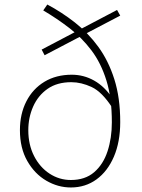

<svg xmlns="http://www.w3.org/2000/svg" viewBox="-20 -815 626 848"><path d="M293 13Q236 13 184.5 -17Q133 -47 100.5 -104Q68 -161 68 -240Q68 -312 96.5 -367.5Q125 -423 176.5 -454Q228 -485 297 -485Q350 -485 396 -459Q442 -433 476 -382V-339Q431 -409 385 -430.5Q339 -452 295 -452Q232 -452 190 -422.5Q148 -393 126.5 -344.5Q105 -296 105 -240Q105 -176 130.5 -126Q156 -76 199 -48Q242 -20 293 -20Q356 -20 396 -54.5Q436 -89 455 -147Q474 -205 474 -275Q474 -382 450 -459.5Q426 -537 383.5 -593Q341 -649 286.5 -691Q232 -733 171 -769L189 -795Q253 -761 311 -715.5Q369 -670 414 -608.5Q459 -547 485 -465Q511 -383 511 -276Q511 -188 483 -123Q455 -58 406 -22.5Q357 13 293 13ZM177 -571 164 -596 497 -771 511 -746Z"/></svg>

Font: Noto Sans TC Thin
Style: Regular
Weight: 100
Designer: Ryoko NISHIZUKA 西塚涼子 (kana, bopomofo & ideographs); Paul D. Hunt (Latin, Greek & Cyrillic); Sandoll Communications 산돌커뮤니
Foundry: Adobe
Version: Version 2.004-H2;hotconv 1.0.118;makeotfexe 2.5.65603